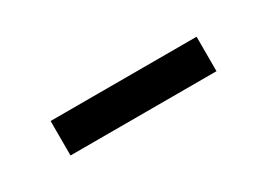

<svg xmlns="http://www.w3.org/2000/svg" viewBox="-17 -421 416 299"><g transform="rotate(-30 191.0 -271.0)"><path d="M59.9 -240.3V-302.3H322.4V-240.3Z"/></g></svg>

Font: Montserrat Alternates Thin
Style: Regular
Weight: 100
Designer: Julieta Ulanovsky
Foundry: Julieta Ulanovsky
Version: Version 9.000